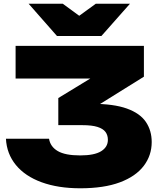

<svg xmlns="http://www.w3.org/2000/svg" viewBox="-20 -997 871 1034"><path d="M64 -750H755V-584L421 -376L399 -438H474Q592 -438 663 -412.5Q734 -387 765.5 -340.5Q797 -294 797 -232Q797 -160 754 -103.5Q711 -47 625.5 -15Q540 17 412 17Q293 17 204 -15.5Q115 -48 65.5 -108.5Q16 -169 12 -250H244Q251 -207 291 -183.5Q331 -160 412 -160Q488 -160 524.5 -182.5Q561 -205 561 -244Q561 -269 548 -286.5Q535 -304 505 -313.5Q475 -323 423 -323H294V-469L645 -683L667 -574H64ZM526 -803H287L134 -977H318L460 -873H353L496 -977H680Z"/></svg>

Font: Unbounded ExtraBold
Style: Regular
Weight: 800
Designer: Luke Prowse, Jean-Baptiste Morizot, Fátima Lázaro, Florian Runge
Foundry: NaN
Version: Version 1.701;gftools[0.9.28.dev5+ged2979d]